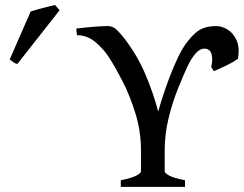

<svg xmlns="http://www.w3.org/2000/svg" viewBox="-20 -732 957 752"><path d="M912.1 -502Q892.6 -487.8 866.9 -475.6Q841.3 -463.4 817.9 -453.1L807.1 -469.2Q814.5 -498 808.6 -519.8Q802.7 -541.5 779.8 -541.5Q746.6 -541.5 711.9 -466.8Q698.2 -437 677.5 -386Q656.7 -335 640.9 -271.7Q625 -208.5 625 -142.1V-61Q625 -54.7 641.8 -44.9Q658.7 -35.2 704.6 -25.9V0H453.1V-25.9Q497.6 -35.2 514.9 -44.7Q532.2 -54.2 532.2 -61V-142.1Q532.2 -217.3 510.7 -287.1Q489.3 -356.9 459.7 -414.3Q430.2 -471.7 405.8 -508.8Q386.2 -539.6 354 -566.9Q321.8 -594.2 281.2 -594.2L278.8 -620.1Q307.1 -624 344.7 -627Q382.3 -629.9 402.8 -629.9Q422.9 -629.9 439.2 -613.3Q455.6 -596.7 467.8 -580.6Q518.6 -513.7 549.3 -441.4Q580.1 -369.1 599.6 -294.9Q610.8 -335.9 626.5 -381.1Q642.1 -426.3 659.4 -467.8Q676.8 -509.3 693.4 -538.1Q712.9 -572.3 743.4 -601.1Q773.9 -629.9 827.1 -629.9Q848.1 -629.9 870.6 -616.7Q893.1 -603.5 906.2 -575.2Q919.4 -546.9 912.1 -502ZM47.9 -481.4Q40 -482.9 33.2 -487.5Q26.4 -492.2 18.1 -499.5L100.1 -687Q110.8 -690.9 128.7 -695.8Q146.5 -700.7 165 -705.1Q183.6 -709.5 195.8 -712.4L213.4 -691.9Z"/></svg>

Font: Gentium Book Plus
Style: Regular
Weight: 400
Designer: Victor Gaultney, Annie Olsen, Iska Routamaa, Becca Hirsbrunner
Foundry: SIL International
Version: Version 6.101